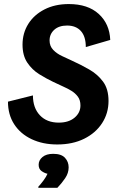

<svg xmlns="http://www.w3.org/2000/svg" viewBox="-20 -682 590 923"><path d="M255 12.5Q185.8 12.5 132.1 -12.9Q78.3 -38.3 48.3 -84.6Q18.3 -130.8 18.3 -193.3L138.3 -223.3Q138.3 -163.3 171.7 -127.9Q205 -92.5 262.5 -92.5Q310 -92.5 338.3 -116.2Q366.7 -140 366.7 -175Q366.7 -200.8 354.2 -217.5Q341.7 -234.2 323.3 -245.4Q305 -256.7 285.8 -265L235.8 -288.3Q202.5 -304.2 168.3 -325.4Q134.2 -346.7 111.3 -380.8Q88.3 -415 88.3 -467.5Q88.3 -522.5 115.8 -566.7Q143.3 -610.8 193.8 -636.7Q244.2 -662.5 310.8 -662.5Q402.5 -662.5 454.6 -615Q506.7 -567.5 510 -490L392.5 -455.8Q392.5 -506.7 368.8 -532.9Q345 -559.2 302.5 -559.2Q263.3 -559.2 240.8 -538.8Q218.3 -518.3 218.3 -487.5Q218.3 -460 236.2 -441.7Q254.2 -423.3 280 -411.7L325 -390.8Q367.5 -371.7 408.3 -348.3Q449.2 -325 475.4 -289.6Q501.7 -254.2 501.7 -196.7Q501.7 -137.5 470.8 -90Q440 -42.5 384.6 -15Q329.2 12.5 255 12.5ZM164.2 220.8V215.8Q175.8 203.3 189.2 185.4Q202.5 167.5 208.3 153.3Q195 150.8 180.4 140.8Q165.8 130.8 165.8 110Q165.8 88.3 184.2 72.9Q202.5 57.5 235.8 57.5Q275 57.5 292.5 76.7Q310 95.8 310 122.5Q310 150 293.3 174.6Q276.7 199.2 255.8 220.8Z"/></svg>

Font: Familjen Grotesk
Style: Bold Italic
Weight: 700
Italic angle: -9.46201°
Designer: Anders Wikstroem, Jonas Baeckman, Matilda Gysing, Kristian Moeller
Foundry: Familjen STHLM AB
Version: Version 2.002; ttfautohint (v1.8.4.7-5d5b)